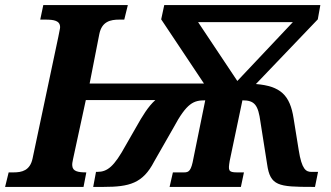

<svg xmlns="http://www.w3.org/2000/svg" viewBox="-41 -734 1300 754"><path d="M-21 0H287L298 -57C266 -57 245 -61 243 -82C242 -88 243 -98 246 -110L296 -341H569C541 -316 518 -278 495 -237L452 -162C407 -80 381 -59 341 -59H336L325 0H366C467 0 520 -14 564 -99L640 -232C693 -331 720 -340 765 -340L719 -114C710 -63 701 -57 682 -57H638L625 0H905L917 -57H890C855 -57 855 -65 861 -102L911 -340C959 -340 973 -322 982 -254L1008 -89C1020 -4 1052 0 1185 0H1196L1208 -59H1182C1161 -59 1144 -68 1132 -145L1112 -269C1098 -360 1061 -396 964 -404L1207 -658L1217 -714H604L592 -658L760 -406H311L349 -600C359 -650 393 -657 428 -657H447L461 -714H129L117 -657H137C171 -657 195 -653 195 -627C195 -621 192 -612 188 -589L87 -112C77 -64 45 -57 12 -57H-7ZM891 -416 737 -647H1109Z"/></svg>

Font: Noto Serif SemiCondensed Extra
Style: Italic
Weight: 800
Width: 4
Italic angle: -12°
Designer: Monotype Design Team
Foundry: Monotype Imaging Inc.
Version: Version 1.901